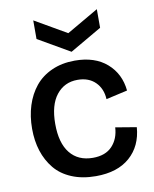

<svg xmlns="http://www.w3.org/2000/svg" viewBox="-85 -816 715 893"><g transform="rotate(-10 272.0 -369.0)"><path d="M133.8 -751 284.2 -664.1 434.1 -751V-663.1L284.2 -576.2L133.8 -663.1ZM295.9 13.2Q231.4 13.2 181.9 -7.6Q132.3 -28.3 102.1 -65.2Q71.8 -102.1 56.4 -149.9Q41 -197.8 41 -254.9Q41 -314 56.9 -364.3Q72.8 -414.6 103.5 -452.4Q134.3 -490.2 182.4 -511.7Q230.5 -533.2 291 -533.2Q385.7 -533.2 442.4 -483.6Q499 -434.1 506.8 -354L405.8 -331.1Q403.3 -380.9 372.1 -411.9Q340.8 -442.9 288.1 -442.9Q226.1 -442.9 188.5 -395.5Q150.9 -348.1 150.9 -258.8Q150.9 -168 189.2 -120.6Q227.5 -73.2 296.9 -73.2Q356.4 -73.2 388.2 -107.2Q419.9 -141.1 422.9 -194.8L522 -178.2Q515.1 -89.8 456.5 -38.3Q397.9 13.2 295.9 13.2Z"/></g></svg>

Font: Bricolage Grotesque Medium
Style: Regular
Weight: 500
Designer: Mathieu Triay
Foundry: Atelier Triay
Version: Version 1.000;gftools[0.9.30]